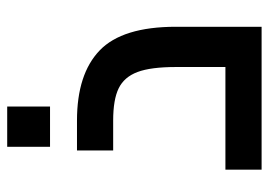

<svg xmlns="http://www.w3.org/2000/svg" viewBox="-124 -604 729 520"><g transform="rotate(-90 240.0 -344.5)"><path d="M427 -232V0H40V-98H318V-232Q318 -300 304.5 -336Q291 -372 260.5 -387Q230 -402 173 -402H92V-500H173Q299 -500 363 -438.5Q427 -377 427 -232ZM102 -689H211V-573H102Z"/></g></svg>

Font: Cairo SemiBold
Style: Regular
Weight: 600
Designer: Mohamed Gaber, Accademia di Belle Arti di Urbino and others
Foundry: Kief Type Foundry, Accademia di Belle Arti di Urbino and others
Version: Version 3.011